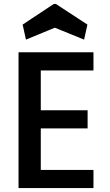

<svg xmlns="http://www.w3.org/2000/svg" viewBox="-20 -964 564 984"><path d="M113 -761 96 -838 256 -944H266L428 -838L411 -761L261 -822ZM189 -603V-399H429V-306H189V-93H459V0H75V-696H459V-603Z"/></svg>

Font: Fz Poppins Med
Style: Regular
Weight: 500
Designer: Ninad Kale (Devanagari), Jonny Pinhorn (Latin)
Foundry: Indian Type Foundry
Version: Vit hóa bi Vntype.Com & FontZin.Com